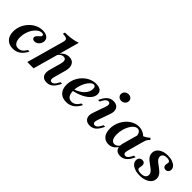

<svg xmlns="http://www.w3.org/2000/svg" viewBox="144 -1545 2461 2461"><g transform="rotate(45 1374.0 -315.0)"><path d="M190.3 11.3Q119.4 11.3 79 -31.5Q38.7 -74.2 38.7 -150Q38.7 -205.6 59.7 -255.6Q80.6 -305.6 116.9 -344.4Q153.2 -383.1 200 -405.6Q246.8 -428.2 299.2 -428.2Q350.8 -428.2 381 -406Q411.3 -383.9 411.3 -346Q411.3 -321.8 398.8 -299.6Q386.3 -277.4 365.7 -264.1Q345.2 -250.8 321.8 -250.8Q302.4 -250.8 291.1 -260.1Q279.8 -269.4 279.8 -285.5Q279.8 -300.8 289.1 -312.9Q298.4 -325 310.9 -335.5Q323.4 -346 333.1 -356Q342.7 -366.1 342.7 -379Q342.7 -398.4 313.7 -398.4Q283.1 -398.4 254.4 -378.2Q225.8 -358.1 202.8 -324.2Q179.8 -290.3 166.5 -247.2Q153.2 -204 153.2 -158.9Q153.2 -102.4 174.2 -71.4Q195.2 -40.3 235.5 -40.3Q267.7 -40.3 293.5 -58.5Q319.4 -76.6 341.1 -115.3H369.4Q338.7 -52.4 294 -20.6Q249.2 11.3 190.3 11.3Z M444.4 0 584.7 -502.4Q593.5 -532.3 590.3 -548.4Q587.1 -564.5 568.5 -571.4Q550 -578.2 510.5 -579L518.5 -608.1Q586.3 -608.9 639.5 -616.9Q692.7 -625 737.1 -641.1L558.1 0ZM804 11.3Q764.5 11.3 741.1 -6.5Q717.7 -24.2 711.7 -56.9Q705.6 -89.5 717.7 -133.1L760.5 -287.1Q773.4 -332.3 764.1 -355.6Q754.8 -379 724.2 -379Q700.8 -379 681 -365.3Q661.3 -351.6 645.2 -324.2L642.7 -339.5Q667.7 -383.9 701.2 -406Q734.7 -428.2 777.4 -428.2Q839.5 -428.2 864.1 -383.9Q888.7 -339.5 868.5 -266.1L824.2 -106.5Q814.5 -73.4 821 -55.2Q827.4 -37.1 849.2 -37.1Q866.9 -37.1 882.7 -50.4Q898.4 -63.7 912.1 -90.3L927.4 -118.5H956.5L938.7 -84.7Q922.6 -54 902.8 -32.7Q883.1 -11.3 858.9 0Q834.7 11.3 804 11.3Z M1157.3 11.3Q1085.5 11.3 1045.2 -31Q1004.8 -73.4 1004.8 -149.2Q1004.8 -204.8 1025.8 -255.2Q1046.8 -305.6 1083.5 -344.8Q1120.2 -383.9 1167.3 -406Q1214.5 -428.2 1267.7 -428.2Q1319.4 -428.2 1346.8 -406.9Q1374.2 -385.5 1374.2 -346Q1374.2 -303.2 1341.9 -264.5Q1309.7 -225.8 1250.8 -196Q1191.9 -166.1 1112.1 -149.2V-172.6Q1166.9 -192.7 1205.6 -220.6Q1244.4 -248.4 1264.5 -282.7Q1284.7 -316.9 1284.7 -353.2Q1284.7 -376.6 1276.6 -388.3Q1268.5 -400 1253.2 -400Q1229.8 -400 1206.5 -378.2Q1183.1 -356.5 1163.3 -321.4Q1143.5 -286.3 1131.5 -243.5Q1119.4 -200.8 1119.4 -159.7Q1119.4 -100.8 1141.1 -70.6Q1162.9 -40.3 1203.2 -40.3Q1236.3 -40.3 1262.9 -58.9Q1289.5 -77.4 1311.3 -115.3H1339.5Q1308.9 -52.4 1263.3 -20.6Q1217.7 11.3 1157.3 11.3Z M1584.7 11.3Q1545.2 11.3 1520.6 -7.3Q1496 -25.8 1490.3 -58.5Q1484.7 -91.1 1499.2 -133.1L1560.5 -309.7Q1572.6 -341.1 1565.7 -360.5Q1558.9 -379.8 1536.3 -379.8Q1519.4 -379.8 1503.2 -366.5Q1487.1 -353.2 1472.6 -325.8L1458.1 -297.6H1429L1446.8 -332.3Q1473.4 -382.3 1505.6 -405.2Q1537.9 -428.2 1581.5 -428.2Q1621.8 -428.2 1646 -409.7Q1670.2 -391.1 1676.2 -358.5Q1682.3 -325.8 1666.9 -283.1L1604.8 -106.5Q1593.5 -75.8 1600.4 -56.5Q1607.3 -37.1 1629.8 -37.1Q1664.5 -37.1 1692.7 -90.3L1708.1 -118.5H1737.1L1719.4 -84.7Q1692.7 -34.7 1660.5 -11.7Q1628.2 11.3 1584.7 11.3ZM1646.8 -499.2Q1618.5 -499.2 1600.4 -516.1Q1582.3 -533.1 1582.3 -558.9Q1582.3 -587.9 1603.6 -607.3Q1625 -626.6 1656.5 -626.6Q1684.7 -626.6 1702.4 -610.1Q1720.2 -593.5 1720.2 -567.7Q1720.2 -538.7 1698.8 -519Q1677.4 -499.2 1646.8 -499.2Z M1923.4 11.3Q1863.7 11.3 1829.4 -30.6Q1795.2 -72.6 1795.2 -144.4Q1795.2 -200.8 1814.9 -251.6Q1834.7 -302.4 1869.4 -342.3Q1904 -382.3 1948.8 -405.2Q1993.5 -428.2 2041.9 -428.2Q2082.3 -428.2 2118.1 -411.3Q2154 -394.4 2183.9 -362.1L2107.3 -314.5Q2104.8 -354.8 2088.7 -376.6Q2072.6 -398.4 2047.6 -398.4Q2021 -398.4 1996.4 -378.2Q1971.8 -358.1 1952.4 -323.4Q1933.1 -288.7 1921.4 -245.2Q1909.7 -201.6 1909.7 -154.8Q1909.7 -100.8 1927.4 -72.6Q1945.2 -44.4 1976.6 -44.4Q1998.4 -44.4 2016.9 -57.3Q2035.5 -70.2 2051.6 -96.8L2058.1 -85.5Q2035.5 -37.9 2001.6 -13.3Q1967.7 11.3 1923.4 11.3ZM2137.1 11.3Q2079 11.3 2055.6 -27Q2032.3 -65.3 2050.8 -133.1L2113.7 -356.5Q2154 -369.4 2187.1 -387.5Q2220.2 -405.6 2248.4 -430.6L2265.3 -408.1Q2253.2 -397.6 2244.8 -387.1Q2236.3 -376.6 2230.2 -362.9Q2224.2 -349.2 2218.5 -329L2157.3 -106.5Q2147.6 -73.4 2154.4 -55.2Q2161.3 -37.1 2183.1 -37.1Q2195.2 -37.1 2206.5 -43.5Q2217.7 -50 2227.4 -62.1Q2237.1 -74.2 2245.2 -90.3L2260.5 -118.5H2289.5L2270.2 -81.5Q2254.8 -52.4 2235.5 -31.9Q2216.1 -11.3 2191.9 0Q2167.7 11.3 2137.1 11.3Z M2489.5 11.3Q2439.5 11.3 2400.8 -2.4Q2362.1 -16.1 2340.3 -39.9Q2318.5 -63.7 2318.5 -95.2Q2318.5 -122.6 2334.7 -139.1Q2350.8 -155.6 2376.6 -155.6Q2399.2 -155.6 2411.7 -143.1Q2424.2 -130.6 2425 -108.1Q2425 -93.5 2421 -78.2Q2416.9 -62.9 2416.9 -53.2Q2417.7 -35.5 2434.3 -26.6Q2450.8 -17.7 2482.3 -17.7Q2524.2 -17.7 2547.6 -34.3Q2571 -50.8 2571 -80.6Q2571 -103.2 2558.1 -120.6Q2545.2 -137.9 2525.4 -153.2Q2505.6 -168.5 2483.5 -183.9Q2461.3 -199.2 2441.5 -216.9Q2421.8 -234.7 2409.3 -256Q2396.8 -277.4 2396.8 -305.6Q2396.8 -361.3 2444.8 -394.8Q2492.7 -428.2 2567.7 -428.2Q2613.7 -428.2 2649.6 -415.3Q2685.5 -402.4 2706 -380.6Q2726.6 -358.9 2726.6 -330.6Q2726.6 -306.5 2712.1 -291.1Q2697.6 -275.8 2673.4 -275.8Q2654 -275.8 2641.5 -287.1Q2629 -298.4 2629 -316.9Q2628.2 -329.8 2631.9 -344Q2635.5 -358.1 2635.5 -366.9Q2634.7 -383.1 2619.8 -391.1Q2604.8 -399.2 2577.4 -399.2Q2541.9 -399.2 2521.8 -384.3Q2501.6 -369.4 2501.6 -343.5Q2501.6 -321.8 2514.1 -304.4Q2526.6 -287.1 2546.4 -271.8Q2566.1 -256.5 2588.3 -240.7Q2610.5 -225 2630.2 -207.3Q2650 -189.5 2662.5 -167.7Q2675 -146 2675 -116.9Q2675 -78.2 2651.2 -49.6Q2627.4 -21 2585.5 -4.8Q2543.5 11.3 2489.5 11.3Z"/></g></svg>

Font: Playfair 5pt SemiExpanded Light
Style: Bold Italic
Weight: 700
Italic angle: -15.6°
Version: Version 2.001;gftools[0.9.30]